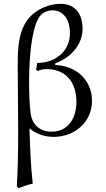

<svg xmlns="http://www.w3.org/2000/svg" viewBox="-20 -700 552 1003"><path d="M458 -205C443 -301 360 -358 269 -360L268 -369C355 -400 426 -479 409 -581C399 -644 360 -680 296 -680C265 -680 236 -673 208 -661C58 -595 73 -439 73 -289C74 -102 79 87 68 273L77 283C101 274 125 265 151 259C140 162 137 66 134 -29C172 2 217 15 261 15C382 15 478 -80 458 -205ZM376 -208C391 -115 355 -12 249 -12C192 -12 150 -45 141 -103C125 -205 122 -573 202 -629C217 -640 235 -646 254 -646C306 -646 336 -606 343 -558C361 -446 280 -371 174 -371C173 -359 172 -347 168 -337L177 -329C192 -336 207 -339 224 -339C306 -339 363 -291 376 -208Z"/></svg>

Font: Asana Math
Style: Regular
Weight: 400
Version: Version 000.958